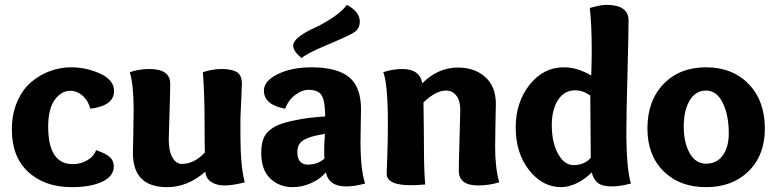

<svg xmlns="http://www.w3.org/2000/svg" viewBox="-20 -763 3208 793"><path d="M281 -85Q312 -85 339.5 -100.5Q367 -116 377 -143Q422 -127 436 -112Q450 -97 450 -76Q450 -35 402 -12.5Q354 10 277 10Q165 10 97 -52.5Q29 -115 29 -227Q29 -293 51.5 -344Q74 -395 110 -425Q146 -455 188 -470Q230 -485 273 -485Q336 -485 393.5 -459Q451 -433 451 -387Q451 -326 353 -314Q344 -348 321 -368Q298 -388 270 -388Q233 -388 206 -350.5Q179 -313 179 -240Q179 -85 281 -85Z M991 -10Q942 3 907 3Q875 3 852.5 -11.5Q830 -26 828 -54Q755 10 670 10Q529 10 529 -131Q529 -134 530.5 -204Q532 -274 532 -309Q532 -413 516 -465Q555 -478 597 -478Q683 -478 683 -417Q683 -384 680 -294Q677 -204 677 -186Q677 -138 692.5 -112Q708 -86 731 -86Q782 -86 826 -133Q825 -172 825 -254Q825 -370 818 -465Q858 -478 895 -478Q935 -478 957 -466Q979 -454 979 -416Q979 -406 976.5 -355Q974 -304 973 -275V-203Q973 -76 991 -10Z M1158 -314Q1070 -330 1070 -389Q1070 -429 1127.5 -457Q1185 -485 1266 -485Q1371 -485 1421 -445Q1471 -405 1471 -312Q1471 -304 1470 -253Q1469 -202 1469 -177Q1469 -62 1488 -5Q1444 7 1410 7Q1338 7 1326 -51Q1302 -23 1264.5 -6.5Q1227 10 1189 10Q1134 10 1096.5 -25.5Q1059 -61 1059 -131Q1059 -187 1081.5 -213Q1104 -239 1143 -252Q1219 -276 1323 -282Q1323 -343 1309.5 -367.5Q1296 -392 1253 -392Q1228 -392 1199.5 -371Q1171 -350 1158 -314ZM1322 -210Q1292 -205 1276 -201Q1260 -197 1241.5 -188.5Q1223 -180 1215.5 -166.5Q1208 -153 1208 -133Q1208 -108 1220 -95.5Q1232 -83 1250 -83Q1292 -83 1320 -108Q1319 -117 1319 -138Q1319 -174 1322 -210ZM1442 -629Q1418 -614 1331 -577.5Q1244 -541 1226 -523Q1191 -551 1191 -574Q1191 -593 1217 -612.5Q1243 -632 1277 -647Q1311 -662 1351.5 -688.5Q1392 -715 1413 -743Q1466 -714 1466 -674Q1466 -645 1442 -629Z M1563 -465Q1604 -478 1641 -478Q1714 -478 1724 -419Q1789 -484 1872 -484Q1940 -484 1984 -445Q2028 -406 2028 -334Q2028 -332 2026.5 -262Q2025 -192 2025 -156Q2025 -70 2042 -10Q1999 3 1955 3Q1875 3 1875 -58Q1875 -94 1878 -190.5Q1881 -287 1881 -307Q1881 -348 1864.5 -368.5Q1848 -389 1822 -389Q1780 -389 1729 -340Q1731 -212 1731 -155Q1731 -67 1736 -1Q1703 2 1677 2Q1577 2 1577 -46Q1577 -50 1579.5 -116Q1582 -182 1582 -253Q1582 -416 1563 -465Z M2110 -237Q2110 -340 2167 -412.5Q2224 -485 2309 -485Q2365 -485 2422 -451Q2424 -515 2424 -552Q2424 -661 2416 -730Q2462 -743 2483 -743Q2576 -743 2576 -679Q2576 -620 2571.5 -452Q2567 -284 2567 -223Q2567 -65 2586 -5Q2538 7 2508 7Q2466 7 2448 -8.5Q2430 -24 2424 -51Q2398 -24 2363.5 -7Q2329 10 2298 10Q2221 10 2165.5 -60Q2110 -130 2110 -237ZM2418 -368Q2388 -390 2356 -390Q2311 -390 2285 -350.5Q2259 -311 2259 -246Q2259 -174 2285 -127.5Q2311 -81 2349 -81Q2393 -81 2420 -111Q2418 -317 2418 -368Z M2654 -232Q2654 -347 2720.5 -416Q2787 -485 2896 -485Q3005 -485 3072 -416Q3139 -347 3139 -232Q3139 -122 3072 -56Q3005 10 2896 10Q2787 10 2720.5 -56Q2654 -122 2654 -232ZM2990 -212Q2990 -288 2965 -338.5Q2940 -389 2896 -389Q2853 -389 2828.5 -348Q2804 -307 2804 -240Q2804 -174 2828.5 -130.5Q2853 -87 2896 -87Q2941 -87 2965.5 -121.5Q2990 -156 2990 -212Z"/></svg>

Font: Overlock Black
Style: Regular
Weight: 900
Designer: Dario Muhafara
Foundry: Dario Manuel Muhafara
Version: Version 1.002